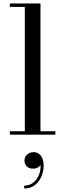

<svg xmlns="http://www.w3.org/2000/svg" viewBox="-20 -770 373 1098"><path d="M211.5 -750V-19.5H296.5V0H36.5V-19.5H122V-730.5H36.5V-750ZM118.5 308V291.5Q149.5 291.5 172 273Q194.5 254.5 205 224.2Q215.5 194 210.5 158.5H216Q217 165.5 211.2 174Q205.5 182.5 195 188.5Q184.5 194.5 170.5 194.5Q144.5 194.5 132.2 180.8Q120 167 120 147.5Q120 134 127 123.2Q134 112.5 146.2 106.2Q158.5 100 173.5 100Q197 100 213.2 119.8Q229.5 139.5 229.5 177.5Q229.5 209.5 216.8 239.5Q204 269.5 179.2 288.8Q154.5 308 118.5 308Z"/></svg>

Font: Bodoni Moda 11pt
Style: Regular
Weight: 400
Version: Version 2.004